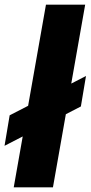

<svg xmlns="http://www.w3.org/2000/svg" viewBox="-42 -805 390 825"><path d="M-22.5 -178.5 305.5 -347.5 327.5 -478.5 -0.5 -309.5ZM17 0H185.5L324 -785H155.5Z"/></svg>

Font: Anybody Thin
Style: Bold Italic
Weight: 700
Italic angle: -10°
Version: Version 1.113;gftools[0.9.25]